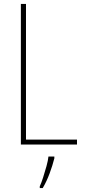

<svg xmlns="http://www.w3.org/2000/svg" viewBox="-20 -734 431 975"><path d="M86 0V-714H112V-25H371V0ZM256 70Q247 106 232 146.5Q217 187 197 221H182V212Q190 195 199 167Q208 139 216 110Q224 81 226 61H256Z"/></svg>

Font: Noto Sans Gurmukhi UI Condensed Thin
Style: Regular
Weight: 100
Width: 3
Designer: Jelle Bosma - Monotype Design Team
Foundry: Monotype Imaging Inc.
Version: Version 2.004; ttfautohint (v1.8.4.7-5d5b)